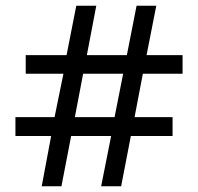

<svg xmlns="http://www.w3.org/2000/svg" viewBox="-20 -652 693 672"><path d="M159 -176H34V-242H171L202 -394H70V-459H213L247 -632H317L284 -459H424L458 -632H527L493 -459H619V-394H480L451 -242H584V-176H438L404 0H334L369 -176H229L195 0H126ZM381 -242 411 -394H271L242 -242Z"/></svg>

Font: hindi15
Style: Regular
Weight: 400
Designer: Jelle Bosma - Monotype Design Team
Foundry: Monotype Imaging Inc.
Version: Version 2.006